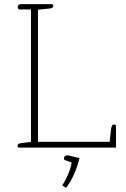

<svg xmlns="http://www.w3.org/2000/svg" viewBox="-20 -715 608 930"><path d="M65 -9Q65 -20 84 -22L130 -28V-669H75Q71 -669 68.5 -672.5Q66 -676 66 -681Q66 -695 83 -695H231Q238 -695 238 -687Q238 -676 222 -674L164 -668V-28H511L518 -90Q520 -102 523 -107Q526 -112 533 -112Q542 -112 542 -103V0H73Q65 0 65 -9ZM282 183Q299 156 311.5 125.5Q324 95 327 72L296 61Q290 59 290 53Q290 44 296.5 40Q303 36 313 38L365 51Q344 137 300 195Z"/></svg>

Font: Maitree ExtraLight
Style: Regular
Weight: 250
Designer: CadsonDemak Team
Foundry: CadsonDemak
Version: Version 1.002